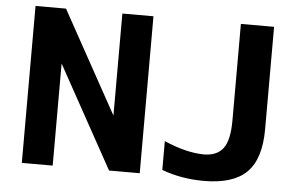

<svg xmlns="http://www.w3.org/2000/svg" viewBox="-52 -807 1369 895"><g transform="rotate(5 633.0 -360.0)"><path d="M79.1 2V-732.4H221.7L485.4 -254.9V-732.4H630.9V2H487.3L223.6 -475.6V2ZM734.4 -22.5V-157.2Q837.9 -112.3 919.9 -111.3Q981.4 -111.3 1010.7 -149.4Q1040 -187.5 1040 -281.2V-732.4H1195.3V-253.9Q1195.3 -114.3 1131.8 -51.3Q1068.4 11.7 931.6 11.7Q825.2 11.7 734.4 -22.5Z"/></g></svg>

Font: Nasu
Style: Bold
Weight: 700
Designer: Ryoko NISHIZUKA (kana &amp; ideographs); Paul D. Hunt (Latin, Greek &amp; Cyrillic); Wenlong ZHANG (bopomofo); Sandoll C
Version: Version 2014.1215